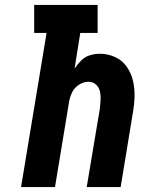

<svg xmlns="http://www.w3.org/2000/svg" viewBox="-20 -755 616 775"><path d="M65 0H202L258 -339Q261 -360 270 -380Q279 -400 298 -412.5Q317 -425 337 -425Q355 -425 367.5 -413.5Q380 -402 383.5 -385.5Q387 -369 386 -351.5Q385 -334 383 -316L330 0H467L516 -298Q522 -331 523 -364Q524 -397 517 -428Q510 -459 492 -485Q474 -511 445 -524.5Q416 -538 383 -538Q363 -538 343 -532Q323 -526 307.5 -510.5Q292 -495 281 -478L304 -622H374V-735H118V-622H168Z"/></svg>

Font: Iosevka Sparkle XBdObl
Style: Regular
Weight: 800
Italic angle: -9°
Designer: Belleve Invis
Foundry: Belleve Invis
Version: Version 4.5.0; ttfautohint (v1.8.3)